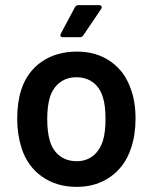

<svg xmlns="http://www.w3.org/2000/svg" viewBox="-20 -720 585 748"><path d="M64 -143Q47 -197 47 -257Q47 -321 63 -371Q86 -441 143 -480Q200 -519 280 -519Q356 -519 411.5 -480Q467 -441 490 -372Q508 -324 508 -258Q508 -195 491 -144Q468 -73 412 -32.5Q356 8 279 8Q200 8 143.5 -32Q87 -72 64 -143ZM381 -172Q391 -205 391 -256Q391 -310 381 -340Q370 -378 343 -398.5Q316 -419 277 -419Q240 -419 213 -398.5Q186 -378 174 -340Q164 -305 164 -256Q164 -207 174 -172Q185 -134 212.5 -113Q240 -92 279 -92Q316 -92 342.5 -113Q369 -134 381 -172ZM217 -589 272 -692Q276 -700 287 -700H366Q373 -700 375.5 -695.5Q378 -691 374 -685L305 -583Q300 -575 291 -575H225Q218 -575 216 -579Q214 -583 217 -589Z"/></svg>

Font: Amber EN SemiBold
Style: Regular
Weight: 600
Designer: Jeremy Tribby
Foundry: Tribby Type
Version: Version 1.408 November 24, 2021